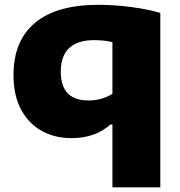

<svg xmlns="http://www.w3.org/2000/svg" viewBox="-20 -578 766 818"><path d="M459 -47.5H450Q386.5 10.5 284 10.5Q215 10.5 159.2 -19.5Q103.5 -49.5 70.5 -110Q37.5 -170.5 37.5 -258Q37.5 -404 129.2 -480.8Q221 -557.5 399 -557.5Q466 -557.5 537.5 -548.2Q609 -539 663 -523V220H459ZM459 -178.5V-398.5Q424 -407 380.5 -407Q311 -407 275 -373.5Q239 -340 239 -272.5Q239 -150 357 -150Q384.5 -150 411 -157.2Q437.5 -164.5 459 -178.5Z"/></svg>

Font: Encode Sans Expanded ExtraBold
Style: Regular
Weight: 800
Width: 7
Designer: Multiple Designers
Foundry: Impallari Type
Version: Version 2.000